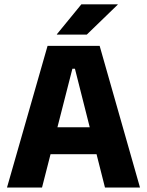

<svg xmlns="http://www.w3.org/2000/svg" viewBox="-20 -846 663 866"><path d="M169.5 0H11.5L194.5 -639H429.5L611.5 0H453.5L318 -536H306.5ZM455 -150.5H167V-272H455ZM236.5 -691.5 347 -826.5H511V-825L371.5 -690H236.5Z"/></svg>

Font: Anek Kannada Medium
Style: Bold
Weight: 700
Version: Version 1.003